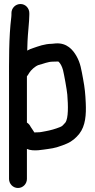

<svg xmlns="http://www.w3.org/2000/svg" viewBox="-20 -728 472 956"><path d="M37 -663V-654C37 -649.4 36.8 -647 36.3 -643.6C23.5 -541.2 25 -424.2 25 -315V163C25 187.1 44.3 208 69.5 208C94.7 208 114 187.1 114 163V13.6C147.1 28.4 199.2 15.8 218.5 13.9C251.1 10.6 285.1 -0.9 312.9 -13C340 -24.5 358.9 -42.3 374.5 -61.4C406.3 -101.8 409.5 -158.1 407 -215.1C405 -259.4 402.5 -288.5 393.6 -335.7C384.8 -381.6 381.3 -412.8 360.7 -448.9C343.4 -479.1 313.9 -515.4 258 -511.9L238.8 -510C200.8 -509.4 171.5 -497.6 145.6 -488.9C135.7 -486 125.5 -481.8 115.6 -476.1C116 -489.8 116.5 -507.2 117 -521.2C118.1 -556.6 126 -621.3 126 -654V-663C126 -686 108 -708 82 -708C57.2 -708 37 -687.8 37 -663ZM151.2 -68.5C148.6 -71.8 144.6 -78.7 141.8 -82.9L132.6 -96.6C129 -103.3 126.1 -109.6 114 -117.8V-347.9C115 -349.1 117.9 -352.6 119.4 -355.1L125.3 -364.9C134.5 -379.6 154.9 -398.1 171.1 -404C198.4 -411 219.1 -421 243 -421C265.2 -421 269.9 -422.8 272.3 -420.3C281.1 -411.6 288.8 -397.5 293.8 -378.8C298.9 -358.4 313 -281.7 315.1 -257C319.5 -202.2 321.1 -139.7 305.5 -117.7C294.3 -105 290.2 -99.6 278.9 -95.3C254.2 -85.4 231 -79.1 206.5 -74.6L184.1 -70.5C180.4 -69.7 173 -69 161 -69C157.1 -69 155.6 -68.7 151.2 -68.5Z"/></svg>

Font: Just Breathe
Style: Bd
Weight: 400
Foundry: Cannot Into Space Fonts
Version: Version 0.72